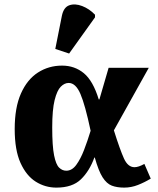

<svg xmlns="http://www.w3.org/2000/svg" viewBox="-20 -845 721 875"><path d="M237 10Q186 10 143 -17Q100 -44 73.5 -102.5Q47 -161 47 -257Q47 -355 75.5 -419Q104 -483 153 -514.5Q202 -546 263 -546Q320 -546 362 -511.5Q404 -477 430 -392H433L475 -536H658L499 -251Q527 -162 545 -122.5Q563 -83 593 -83Q611 -83 638 -98L667 -31Q639 -14 608.5 -2Q578 10 546 10Q513 10 489.5 1Q466 -8 447.5 -37Q429 -66 412 -127H410Q388 -66 349 -28Q310 10 237 10ZM282 -67Q308 -67 327.5 -93.5Q347 -120 363 -161.5Q379 -203 393 -249Q368 -367 346.5 -417Q325 -467 293 -467Q274 -467 257 -450Q240 -433 229 -389Q218 -345 218 -264Q218 -179 226.5 -137Q235 -95 249.5 -81Q264 -67 282 -67ZM295 -601 232 -622 262 -773Q270 -812 296 -821Q322 -830 354.5 -817.5Q387 -805 413 -778V-766Z"/></svg>

Font: Noto Serif ExtraBold
Style: Regular
Weight: 800
Designer: Monotype Design Team
Foundry: Monotype Imaging Inc.
Version: Version 2.014